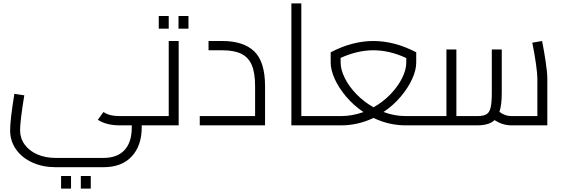

<svg xmlns="http://www.w3.org/2000/svg" viewBox="-20 -743 3341 1138"><path d="M895 -27Q895 -13 891 -6.5Q887 0 875 0H820V12Q820 120 761 184Q702 248 593 248H310Q234 248 172.5 220.5Q111 193 75.5 143Q40 93 40 29Q40 -32 65 -187L124 -178Q99 -25 99 29Q99 76 126 113.5Q153 151 201 172Q249 193 310 193H593Q675 193 718 146.5Q761 100 761 12V0H691Q610 0 560 -33L593 -79Q613 -66 635.5 -60.5Q658 -55 691 -55H875Q887 -55 891 -48Q895 -41 895 -27ZM342 300H401V375H342ZM459 300H518V375H459Z M1039 -500V0H875Q863 0 859 -6.5Q855 -13 855 -27Q855 -41 859 -48Q863 -55 875 -55H980V-500ZM921 -648H980V-573H921ZM1038 -648H1097V-573H1038Z M1551 -232V0H1164V-55H1492V-232Q1492 -311 1472.5 -357Q1453 -403 1410.5 -424Q1368 -445 1297 -445H1216V-500H1297Q1423 -500 1487 -438.5Q1551 -377 1551 -232Z M1897 -27Q1897 -13 1893 -6.5Q1889 0 1877 0H1707V-723H1766V-55H1877Q1889 -55 1893 -48Q1897 -41 1897 -27Z M2523 -27Q2523 -13 2519 -6.5Q2515 0 2503 0H2385Q2285 0 2194 -44Q2101 0 2002 0H1877Q1865 0 1861 -6.5Q1857 -13 1857 -27Q1857 -41 1861 -48Q1865 -55 1877 -55H2002Q2068 -55 2134 -79Q2076 -118 2032 -170Q1988 -222 1964 -275Q1940 -328 1940 -372V-433Q2068 -500 2193 -500Q2319 -500 2447 -433V-372Q2447 -328 2423 -275Q2399 -222 2355 -170Q2311 -118 2253 -79Q2319 -55 2385 -55H2503Q2515 -55 2519 -48Q2523 -41 2523 -27ZM2194 -107Q2251 -139 2295 -185Q2339 -231 2363.5 -280.5Q2388 -330 2388 -372V-399Q2289 -445 2193 -445Q2099 -445 1999 -400V-372Q1999 -330 2023.5 -280.5Q2048 -231 2092.5 -185Q2137 -139 2194 -107Z M3224 -278V0H3011Q2960 0 2911 -31Q2879 0 2808 0H2503Q2491 0 2487 -6.5Q2483 -13 2483 -27Q2483 -41 2487 -48Q2491 -55 2503 -55H2626V-450H2685V-55H2808Q2845 -55 2863 -65.5Q2881 -76 2888 -105.5Q2895 -135 2895 -195V-450H2954V-195Q2954 -119 2940 -80Q2973 -55 3011 -55H3165V-278Q3165 -306 3156.5 -366Q3148 -426 3135 -490L3193 -500Q3205 -440 3214.5 -376Q3224 -312 3224 -278Z"/></svg>

Font: Cairo Light
Style: Regular
Weight: 300
Designer: Mohamed Gaber, Accademia di Belle Arti di Urbino and others
Foundry: Kief Type Foundry, Accademia di Belle Arti di Urbino and others
Version: Version 3.011